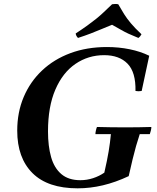

<svg xmlns="http://www.w3.org/2000/svg" viewBox="-20 -958 809 992"><path d="M381 15Q227 15 148 -63.5Q69 -142 69 -283Q69 -378 102.5 -457Q136 -536 197.5 -594Q259 -652 344 -683.5Q429 -715 532 -715Q594 -715 650 -703.5Q706 -692 751 -670L712 -488Q696 -485 680 -488Q682 -585 639 -629Q596 -673 518 -673Q436 -673 370 -628Q304 -583 266 -495Q228 -407 228 -279Q228 -203 244 -146.5Q260 -90 297 -58.5Q334 -27 395 -27Q429 -27 461 -37.5Q493 -48 519 -66Q534 -131 541.5 -176.5Q549 -222 553 -265H473Q473 -273 475.5 -284Q478 -295 481 -302Q516 -301 553.5 -300.5Q591 -300 630 -300Q665 -300 696.5 -300.5Q728 -301 762 -302Q762 -294 759.5 -283.5Q757 -273 754 -265H702Q692 -235 683 -203.5Q674 -172 665 -134.5Q656 -97 645 -48Q577 -16 511.5 -0.5Q446 15 381 15ZM383 -762Q378 -767 375 -772.5Q372 -778 371 -785Q406 -808 431 -826Q456 -844 476.5 -860.5Q497 -877 516.5 -895.5Q536 -914 559 -936Q576 -939 591 -936Q607 -908 621 -885.5Q635 -863 655.5 -838.5Q676 -814 711 -781Q705 -769 695 -762Q665 -774 643.5 -784Q622 -794 602.5 -805.5Q583 -817 559 -830Q529 -818 503 -807Q477 -796 448.5 -785Q420 -774 383 -762Z"/></svg>

Font: Poltawski Nowy SemiBold
Style: Italic
Weight: 600
Italic angle: -12°
Version: Version 1.001;gftools[0.9.25]